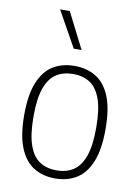

<svg xmlns="http://www.w3.org/2000/svg" viewBox="-90 -868 679 937"><g transform="rotate(10 249.0 -399.5)"><path d="M249 9Q188.5 9 143.2 -18.8Q98 -46.5 72.8 -108Q47.5 -169.5 47.5 -270Q47.5 -370.5 72.5 -431.8Q97.5 -493 142.8 -520.8Q188 -548.5 249 -548.5Q309.5 -548.5 355 -521Q400.5 -493.5 425.5 -432.2Q450.5 -371 450.5 -270Q450.5 -170 425.5 -108.5Q400.5 -47 355.2 -19Q310 9 249 9ZM249 -31Q296.5 -31 331.2 -52.8Q366 -74.5 385.2 -126.2Q404.5 -178 404.5 -268.5Q404.5 -360.5 385.2 -412.8Q366 -465 331.2 -486.8Q296.5 -508.5 249 -508.5Q201.5 -508.5 166.8 -487Q132 -465.5 112.8 -413.8Q93.5 -362 93.5 -272Q93.5 -180 112.8 -127.2Q132 -74.5 166.8 -52.8Q201.5 -31 249 -31ZM229.5 -630.5 130.5 -808H178.5L268.5 -630.5Z"/></g></svg>

Font: Encode Sans SemiCondensed SemiCondensed ExtraLight
Style: Regular
Weight: 200
Width: 4
Designer: Multiple Designers
Foundry: Impallari Type
Version: Version 3.000; ttfautohint (v1.8.3) -l 8 -r 50 -G 200 -x 14 